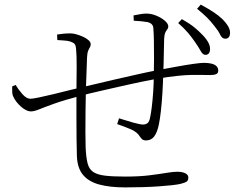

<svg xmlns="http://www.w3.org/2000/svg" viewBox="-20 -799 1040 834"><path d="M826 -618Q813 -637 797 -656Q781 -675 754 -699L770 -716Q805 -696 825 -679.5Q845 -663 861 -646Q879 -627 886.5 -611Q894 -595 892 -581Q891 -570 885 -565Q879 -560 870 -561Q860 -562 850.5 -579.5Q841 -597 826 -618ZM912 -685Q896 -706 879.5 -722.5Q863 -739 836 -761L852 -779Q887 -760 908 -746Q929 -732 945 -717Q964 -698 972.5 -682Q981 -666 979 -652Q978 -640 971.5 -635Q965 -630 956 -631Q944 -632 936 -649Q928 -666 912 -685ZM229 -625 228 -649Q241 -651 254.5 -652.5Q268 -654 287 -654Q297 -654 311.5 -650Q326 -646 340.5 -639.5Q355 -633 364.5 -624.5Q374 -616 374 -607Q374 -599 370.5 -593.5Q367 -588 363 -578.5Q359 -569 358 -549Q357 -527 356 -489.5Q355 -452 353 -408Q352 -362 351.5 -314Q351 -266 351 -225Q351 -184 352 -158Q354 -115 360.5 -89.5Q367 -64 385 -52Q403 -40 436.5 -36Q470 -32 524 -32Q585 -32 629 -37.5Q673 -43 702.5 -48Q732 -53 750 -53Q765 -53 775.5 -50Q786 -47 792 -41.5Q798 -36 798 -28Q798 -15 790.5 -10Q783 -5 763 0Q735 6 670 10.5Q605 15 524 15Q457 15 411 2.5Q365 -10 340.5 -39.5Q316 -69 314 -121Q313 -151 312.5 -196.5Q312 -242 312 -294.5Q312 -347 312 -398Q313 -460 313 -510Q313 -560 311 -579Q310 -601 304.5 -607.5Q299 -614 287 -618Q276 -622 259.5 -623Q243 -624 229 -625ZM561 -709 560 -732Q576 -735 589.5 -737.5Q603 -740 616 -740Q637 -740 659 -731Q681 -722 696 -709Q711 -696 711 -684Q711 -677 706.5 -671.5Q702 -666 698 -657.5Q694 -649 693 -631Q692 -602 691.5 -562Q691 -522 689 -475Q688 -436 685.5 -395Q683 -354 679 -318Q675 -282 670 -258Q663 -224 650 -206.5Q637 -189 614 -189Q607 -189 601.5 -191.5Q596 -194 588 -205Q576 -226 547 -238Q518 -250 489 -260L497 -285Q528 -275 558.5 -266.5Q589 -258 602 -258Q611 -258 618.5 -262.5Q626 -267 630 -280Q635 -299 639 -331.5Q643 -364 645.5 -401Q648 -438 648 -470Q649 -503 649 -543Q649 -583 648.5 -619.5Q648 -656 646 -677Q645 -697 621 -703Q611 -705 595.5 -706.5Q580 -708 561 -709ZM334 -384Q258 -364 215 -348.5Q172 -333 150 -324Q128 -315 114 -315Q95 -315 71 -336Q47 -357 36 -383Q33 -391 33 -402Q33 -413 33 -424L48 -430Q59 -411 77 -390.5Q95 -370 112 -370Q122 -370 150.5 -376Q179 -382 214.5 -390.5Q250 -399 283 -407.5Q316 -416 335 -420Q350 -423 386.5 -432Q423 -441 471.5 -452Q520 -463 570.5 -474.5Q621 -486 663 -494Q706 -502 747 -509.5Q788 -517 820 -521.5Q852 -526 866 -526Q885 -526 899 -522.5Q913 -519 920.5 -511.5Q928 -504 928 -492Q928 -481 919 -477Q910 -473 893 -473Q875 -473 855 -473.5Q835 -474 811 -473.5Q787 -473 756 -470Q712 -466 652.5 -455Q593 -444 531 -430Q469 -416 416.5 -404Q364 -392 334 -384Z"/></svg>

Font: Noto Serif HK
Style: Regular
Weight: 200
Designer: Ryoko NISHIZUKA 西塚涼子 (kana & ideographs); Frank Grießhammer (Latin, Greek & Cyrillic); Wenlong ZHANG 张文龙 (bopomofo); San
Foundry: Adobe
Version: Version 2.001;hotconv 1.1.0;makeotfexe 2.6.0